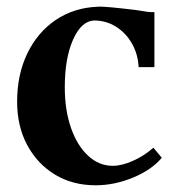

<svg xmlns="http://www.w3.org/2000/svg" viewBox="-20 -537 530 572"><path d="M265 15Q196 15 143.5 -17Q91 -49 61 -105Q31 -161 31 -234Q31 -315 61.5 -378Q92 -441 146 -477.5Q200 -514 271 -517Q282 -518 313.5 -515Q345 -512 386 -507Q404 -504 418 -502Q432 -500 440 -501V-337H393Q391 -376 373 -407.5Q355 -439 325.5 -457.5Q296 -476 260 -476Q222 -474 197.5 -418.5Q173 -363 173 -277Q173 -209 191.5 -156Q210 -103 242.5 -73Q275 -43 316 -43Q343 -43 376.5 -58Q410 -73 437 -97L462 -67Q432 -31 376.5 -8Q321 15 265 15Z"/></svg>

Font: Wittgenstein
Style: Bold
Weight: 700
Designer: Jörg Drees
Foundry: Jörg Drees
Version: Version 1.303; ttfautohint (v1.8.4.7-5d5b)